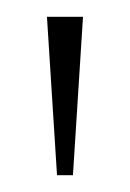

<svg xmlns="http://www.w3.org/2000/svg" viewBox="-20 -734 155 229"><path d="M48 -525 36 -714H79L67 -525Z"/></svg>

Font: Noto Serif Thai ExtraCondensed Thin
Style: Regular
Weight: 100
Width: 2
Designer: Monotype Design Team
Foundry: Monotype Imaging Inc.
Version: Version 2.001; ttfautohint (v1.8.4.7-5d5b)